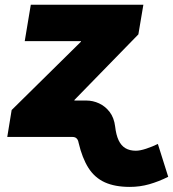

<svg xmlns="http://www.w3.org/2000/svg" viewBox="-20 -562 710 788"><path d="M9.8 0 27.8 -110.4 312 -390.6 312.5 -393.1H81.5L106.4 -542.5H568.4L547.9 -420.9L285.6 -151.9L260.3 0ZM512.7 205.1Q451.7 205.1 410.2 186.3Q368.7 167.5 343 127.2Q317.4 86.9 302.7 24.4Q301.3 15.6 297.9 10.3Q294.4 4.9 289.3 2.4Q284.2 0 276.9 0H229L253.9 -149.4H334Q361.3 -149.4 386.7 -137.7Q412.1 -126 430.2 -102.3Q448.2 -78.6 452.6 -42.5Q456.5 -8.3 466.8 13.7Q477.1 35.6 494.6 46.1Q512.2 56.6 537.6 56.6Q554.7 56.6 579.8 48.3Q605 40 627.9 28.8L670.4 163.6Q631.3 183.1 592.8 194.1Q554.2 205.1 512.7 205.1Z"/></svg>

Font: Inter 16pt Black
Style: Italic
Weight: 900
Italic angle: -9.3988°
Version: Version 4.001;git-66647c0bb